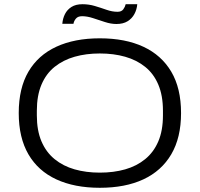

<svg xmlns="http://www.w3.org/2000/svg" viewBox="-20 -880 949 912"><path d="M454 12Q334 12 247.5 -28Q161 -68 115 -147Q69 -226 69 -343Q69 -461 115 -539.5Q161 -618 247.5 -658Q334 -698 454 -698Q575 -698 661 -658Q747 -618 793.5 -539.5Q840 -461 840 -343Q840 -226 793.5 -147Q747 -68 661 -28Q575 12 454 12ZM454 -60Q520 -60 574.5 -75.5Q629 -91 669.5 -124Q710 -157 732 -208.5Q754 -260 754 -332V-354Q754 -426 732 -478Q710 -530 669.5 -562.5Q629 -595 574.5 -610.5Q520 -626 454 -626Q389 -626 334.5 -610.5Q280 -595 239.5 -562.5Q199 -530 177 -478Q155 -426 155 -354V-332Q155 -260 177 -208.5Q199 -157 239.5 -124Q280 -91 334.5 -75.5Q389 -60 454 -60ZM276 -767Q278 -792 288.5 -813Q299 -834 319.5 -847Q340 -860 372 -860Q402 -860 430.5 -851.5Q459 -843 486 -833.5Q513 -824 538 -824Q557 -824 565.5 -835.5Q574 -847 577 -860H632Q630 -835 618.5 -813.5Q607 -792 586 -779Q565 -766 533 -766Q507 -766 478 -775.5Q449 -785 421.5 -794Q394 -803 370 -803Q350 -803 340.5 -791.5Q331 -780 329 -767Z"/></svg>

Font: Archivo SemiExpanded Light
Style: Regular
Weight: 300
Width: 6
Designer: Hector Gatti
Foundry: Omnibus-Type
Version: Version 2.001